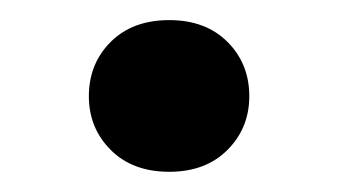

<svg xmlns="http://www.w3.org/2000/svg" viewBox="-20 -436 341 191"><path d="M68.4 -340.3Q68.4 -372.6 90.1 -394.3Q111.8 -416 148.4 -416Q184.6 -416 206.3 -394.3Q228 -372.6 228 -340.3Q228 -308.6 206.3 -286.9Q184.6 -265.1 148.4 -265.1Q111.8 -265.1 90.1 -286.9Q68.4 -308.6 68.4 -340.3Z"/></svg>

Font: RobotoDEMO
Style: Regular
Weight: 400
Designer: Christian Robertson
Foundry: Google
Version: Version 2.136